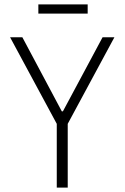

<svg xmlns="http://www.w3.org/2000/svg" viewBox="-20 -856 569 876"><path d="M239 0V-291L26 -686H82L262 -348H267L448 -686H502L289 -291V0ZM155 -794V-836H380V-794Z"/></svg>

Font: Archivo Condensed Thin
Style: Regular
Weight: 250
Width: 3
Designer: Hector Gatti
Foundry: Omnibus-Type
Version: Version 2.001